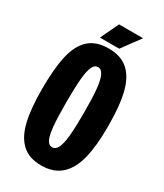

<svg xmlns="http://www.w3.org/2000/svg" viewBox="-203 -881 828 971"><g transform="rotate(30 211.0 -395.5)"><path d="M18.8 -325.3Q18.8 -448.5 36.6 -523Q54.3 -597.5 96 -634.6Q137.7 -671.7 209.3 -671.7Q281.2 -671.7 323.3 -634.3Q365.5 -597 384.1 -523Q402.7 -449 402.7 -327.3Q402.7 -212.5 384.1 -139.2Q365.5 -65.8 322.5 -27.1Q279.5 11.7 207.2 11.7Q136.3 11.7 94.9 -26.8Q53.5 -65.3 36.2 -138.3Q18.8 -211.3 18.8 -325.3ZM262.8 -328.5Q262.8 -415.3 257.6 -465.9Q252.3 -516.5 240.5 -539.8Q228.7 -563.2 209 -563.2Q190.2 -563.2 179.1 -540Q168 -516.8 163.3 -466.2Q158.7 -415.5 158.7 -328.7Q158.7 -241 163.3 -191.2Q168 -141.5 178.9 -118.6Q189.8 -95.7 209.8 -95.7Q229.7 -95.7 241.2 -118.4Q252.8 -141.2 257.8 -191.2Q262.8 -241.3 262.8 -328.5ZM142.5 -697.2 192.8 -803.3H333.2L255 -697.2Z"/></g></svg>

Font: Bricolage Grotesque 96pt Condensed ExBd
Style: Regular
Weight: 800
Width: 3
Designer: Mathieu Triay
Foundry: Atelier Triay
Version: Version 1.001;Glyphs 3.2 (3207)